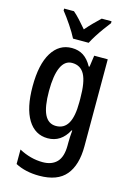

<svg xmlns="http://www.w3.org/2000/svg" viewBox="-146 -838 790 1150"><g transform="rotate(15 249.0 -263.0)"><path d="M210 -550Q251 -550 281.5 -530.5Q312 -511 335 -469H340L350 -540H434V-1Q434 116 382 178Q330 240 217 240Q132 240 69 207V117Q141 156 216 156Q273 156 304 123.5Q335 91 335 20V4Q335 -11 336 -33Q337 -55 339 -73H335Q291 10 208 10Q129 10 85 -62Q41 -134 41 -268Q41 -404 86 -477Q131 -550 210 -550ZM234 -464Q189 -464 166 -413.5Q143 -363 143 -266Q143 -168 166 -121Q189 -74 237 -74Q287 -74 311.5 -116.5Q336 -159 336 -247V-271Q336 -373 311.5 -418.5Q287 -464 234 -464ZM397 -766V-754Q382 -735 363 -709Q344 -683 326.5 -655.5Q309 -628 298 -606H201Q185 -638 156.5 -680.5Q128 -723 103 -754V-766H164Q184 -749 205.5 -725.5Q227 -702 249 -676Q273 -704 293 -724Q313 -744 336 -766Z"/></g></svg>

Font: Avrile Sans Condensed Medium
Style: Regular
Weight: 500
Width: 3
Designer: Monotype Design Team
Foundry: Monotype Imaging Inc.
Version: Version 2.001;September 10, 2019;FontCreator 11.5.0.2425 64-